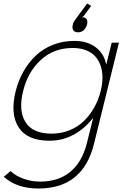

<svg xmlns="http://www.w3.org/2000/svg" viewBox="-20 -877 712 1112"><path d="M563 -349.1Q573.2 -390.1 573.5 -427.2Q573.7 -464.4 563 -495.8Q552.2 -527.3 531.7 -550.3Q511.2 -573.2 477.8 -586.2Q444.3 -599.1 400.9 -599.1Q291 -599.1 215.8 -529.3Q140.6 -459.5 113.8 -349.1Q85.9 -237.3 127.4 -170.2Q168.9 -103 278.8 -103Q334.5 -103 382.8 -122.6Q431.2 -142.1 466.1 -176.3Q501 -210.4 525.6 -254.4Q550.3 -298.3 563 -349.1ZM627 -629.9H668.9L524.9 -45.9Q461.4 214.8 203.1 214.8Q77.1 214.8 2 147L41 113.8Q70.8 142.1 116.9 158.4Q163.1 174.8 211.9 174.8Q319.3 174.8 387.7 117.7Q456.1 60.5 482.9 -46.9L519 -191.9H517.1Q470.7 -131.8 406.5 -96.9Q342.3 -62 267.1 -62Q137.2 -62 87.6 -139.9Q38.1 -217.8 70.8 -349.1Q86.4 -411.6 116.5 -464.1Q146.5 -516.6 188.7 -556.2Q231 -595.7 287.8 -617.9Q344.7 -640.1 410.2 -640.1Q486.3 -640.1 534.7 -602.8Q583 -565.4 594.2 -505.9H596.2ZM483.9 -734.9Q478.5 -714.4 464.8 -702.1Q451.2 -689.9 432.1 -689.9Q412.1 -689.9 404.3 -702.1Q396.5 -714.4 401.9 -734.9Q404.3 -748 415 -762.2L484.9 -856.9L507.8 -842.8L465.8 -785.2L456.1 -777.8Q493.7 -774.9 483.9 -734.9Z"/></svg>

Font: Sinkin Sans 200 X Light Italic
Style: Regular
Weight: 200
Italic angle: -112°
Designer: Keith Bates
Foundry: K-Type
Version: Sinkin Sans (version 1.0)  by Keith Bates   •   © 2014   www